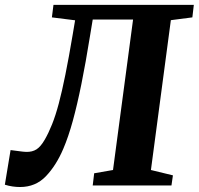

<svg xmlns="http://www.w3.org/2000/svg" viewBox="-48 -763 818 790"><path d="M333.5 -682.5 322.5 -616Q304.5 -504 287 -417.5Q269.5 -331 251.5 -265.5Q233.5 -200 212.5 -151Q183.5 -82.5 141 -38Q98.5 6.5 34.5 6.5Q19 6.5 3.5 4.2Q-12 2 -28 -3L-4.5 -145.5Q16 -143 31.8 -140.8Q47.5 -138.5 60 -138Q85 -137.5 102.2 -148.5Q119.5 -159.5 136.5 -189Q152 -216 166.2 -251.5Q180.5 -287 193.8 -336.8Q207 -386.5 221 -455.8Q235 -525 251 -620L261 -679.5L165.5 -691.5L172 -743H749.5L743.5 -691.5L655 -680L573 -63.5L663.5 -41.5L657.5 0H333.5L339.5 -50L417 -63.5L499.5 -682.5Z"/></svg>

Font: Merriweather ExtraBold
Style: Italic
Weight: 800
Italic angle: -7.8°
Version: Version 2.101